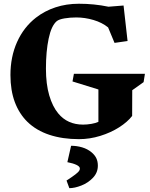

<svg xmlns="http://www.w3.org/2000/svg" viewBox="-20 -712 786 1006"><path d="M359.9 -285.2 367.2 -325.2H739.3L732.4 -281.7L672.9 -239.3L672.4 -104.5Q647.9 -72.8 604.2 -44.9Q560.5 -17.1 505.4 0Q450.2 17.1 394 17.1Q307.1 17.1 238.8 -5.6Q170.4 -28.3 124 -73.2Q80.6 -115.7 57.6 -177.2Q34.7 -238.8 34.7 -318.8Q34.7 -414.6 69.6 -492.2Q104.5 -569.8 168.5 -619.6Q213.9 -654.8 270.8 -673.6Q327.6 -692.4 393.6 -692.4Q473.6 -692.4 548.3 -676.8L627.4 -683.1L648.4 -497.1L580.1 -487.3L546.4 -568.4Q515.1 -593.8 470 -607.2Q424.8 -620.6 379.4 -620.6Q347.2 -620.6 318.1 -615.7Q289.1 -610.8 277.3 -601.1Q249 -577.1 234.9 -509.8Q220.7 -442.4 220.7 -352.5Q220.7 -271.5 238 -212.4Q255.4 -153.3 285.2 -117.7Q333.5 -59.1 415.5 -59.1Q436 -59.1 459 -63Q481.9 -66.9 495.6 -73.7V-243.2ZM459.5 85.9Q476.6 100.1 484.6 116.9Q492.7 133.8 492.7 155.8Q492.7 192.4 467.3 219.2Q441.9 246.1 406.5 260Q371.1 273.9 343.3 273.9L328.6 233.9Q360.4 213.4 375 201.9Q389.6 190.4 394.3 183.8Q398.9 177.2 398.4 169.9Q397.9 160.2 380.6 151.9Q363.3 143.6 333 137.7L352.5 51.8Q382.3 51.8 410.4 60.1Q438.5 68.4 459.5 85.9Z"/></svg>

Font: Vesper Libre Heavy
Style: Regular
Weight: 900
Designer: Robert Keller & Kimya Gandhi
Foundry: Mota Italic
Version: Version 1.058